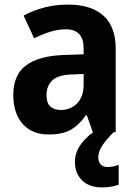

<svg xmlns="http://www.w3.org/2000/svg" viewBox="-20 -577 594 838"><path d="M276 -557Q377 -557 431 -509Q485 -461 485 -364V0H385L359 -74H355Q324 -30 288 -10Q252 10 192 10Q120 10 79 -36Q38 -82 38 -163Q38 -250 93.5 -291.5Q149 -333 258 -337L345 -340V-366Q345 -449 268 -449Q233 -449 199.5 -438.5Q166 -428 129 -410L83 -509Q125 -532 174.5 -544.5Q224 -557 276 -557ZM294 -252Q233 -250 208 -226Q183 -202 183 -162Q183 -127 200 -112Q217 -97 246 -97Q288 -97 316.5 -126Q345 -155 345 -206V-254ZM409 110Q409 130 420 141Q431 152 449 152Q464 152 476.5 149Q489 146 498 143V229Q484 234 466.5 237.5Q449 241 426 241Q369 241 338 210Q307 179 307 129Q307 86 336.5 48Q366 10 410 -15L476 0Q443 33 426 59Q409 85 409 110Z"/></svg>

Font: Noto Sans Tamil SemiCondensed
Style: Bold
Weight: 700
Width: 4
Designer: Jelle Bosma - Monotype Design Team
Foundry: Monotype Imaging Inc.
Version: Version 2.004; ttfautohint (v1.8.4.7-5d5b)